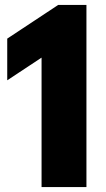

<svg xmlns="http://www.w3.org/2000/svg" viewBox="-20 -763 432 783"><path d="M149.5 0V-528L9.5 -435.5V-605.5L217.5 -743H332.5V0Z"/></svg>

Font: Encode Sans SemiCondensed SemiCondensed ExtraBold
Style: Regular
Weight: 800
Width: 4
Designer: Multiple Designers
Foundry: Impallari Type
Version: Version 3.000; ttfautohint (v1.8.3) -l 8 -r 50 -G 200 -x 14 